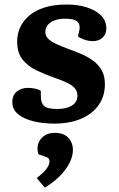

<svg xmlns="http://www.w3.org/2000/svg" viewBox="-20 -548 539 873"><path d="M241.5 -52.5Q281 -52.5 306.5 -67.8Q332 -83 332 -113Q332 -133 320.5 -146.5Q309 -160 286.5 -171Q264 -182 230 -193.5Q186.5 -209 147 -227.5Q107.5 -246 82.7 -277Q58 -308 58 -360.5Q58 -390 70 -419.5Q82 -449 108.7 -473.5Q135.5 -498 179 -512.8Q222.5 -527.5 285 -527.5Q331.5 -527.5 372.3 -515.3Q413 -503 438.3 -478.8Q463.5 -454.5 463.5 -418.5Q463.5 -392 446 -376.5Q428.5 -361 403.5 -361Q382.5 -361 362.8 -368Q343 -375 334.5 -383L340 -406.5Q347 -433.5 333 -448.2Q319 -463 276.5 -463Q246 -463 225.8 -454.5Q205.5 -446 195.8 -432.5Q186 -419 186 -402.5Q186 -386 197.8 -373.3Q209.5 -360.5 232 -349.8Q254.5 -339 285.5 -327.5Q317 -316 347.5 -303.3Q378 -290.5 402.8 -272.5Q427.5 -254.5 442.3 -228.8Q457 -203 457 -165.5Q457 -110.5 428.5 -70.3Q400 -30 348.5 -8Q297 14 226 14Q174.5 14 131.3 3.3Q88 -7.5 62 -29Q36 -50.5 36 -83Q36 -116.5 57.3 -132.5Q78.5 -148.5 106.5 -148.5Q124 -148.5 140.5 -144.8Q157 -141 165.5 -135.5L166 -105.5Q166.5 -78.5 181.3 -65.5Q196 -52.5 241.5 -52.5ZM183.5 305 147 261.5Q166 247 179 234Q192 221 198.5 208.8Q205 196.5 205 185Q205 177.5 201.3 172.8Q197.5 168 187 164.5L155.5 154Q147 131 153 108.5Q159 86 178.8 71Q198.5 56 229.5 56Q269 56 290.3 78Q311.5 100 311.5 135Q311.5 161.5 296.3 192.3Q281 223 252.3 252.3Q223.5 281.5 183.5 305Z"/></svg>

Font: Literata
Style: Italic
Weight: 400
Italic angle: -2°
Designer: Latin by Veronika Burian and Jose Scaglione. Greek by Irene Vlachou. Cyrillic by Vera Evstafieva
Foundry: TypeTogether
Version: Version 3.103;gftools[0.9.29]